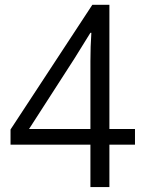

<svg xmlns="http://www.w3.org/2000/svg" viewBox="-20 -761 596 791"><path d="M23.4 -227.5Q107.4 -355.5 360.4 -741.2Q377.9 -741.2 430.7 -741.2Q430.7 -613.3 430.7 -229.5Q457 -229.5 536.1 -229.5Q536.1 -213.9 536.1 -165Q509.8 -165 430.7 -165Q430.7 -121.1 430.7 9.8Q411.1 9.8 352.5 9.8Q352.5 -34.2 352.5 -165Q270.5 -165 23.4 -165Q23.4 -180.7 23.4 -227.5ZM99.6 -229.5Q163.1 -229.5 352.5 -229.5Q352.5 -299.8 352.5 -508.8Q352.5 -570.3 356.4 -626Q355.5 -626 352.5 -626Q335.9 -599.6 287.1 -520.5Q240.2 -447.3 99.6 -229.5Z"/></svg>

Font: Gothic A1
Style: Regular
Weight: 400
Designer: HanYang I&C Co.,Ltd.
Version: Version 2.50